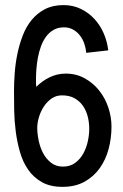

<svg xmlns="http://www.w3.org/2000/svg" viewBox="-20 -725 481 750"><path d="M415.5 -230.5Q415.5 -185.5 404.3 -143.3Q393.1 -101.1 369.6 -68.1Q346.2 -35.2 310.1 -15.1Q273.9 4.9 224.1 4.9Q176.3 4.9 143.8 -13.4Q111.3 -31.7 90.3 -61.8Q69.3 -91.8 58.1 -130.9Q46.9 -169.9 41.5 -211.4Q36.1 -252.9 35.4 -293.9Q34.7 -335 34.7 -369.1Q34.7 -400.9 37.4 -438.2Q40 -475.6 47.6 -512.9Q55.2 -550.3 68.4 -585Q81.5 -619.6 103 -646.2Q124.5 -672.9 155.3 -689Q186 -705.1 228 -705.1Q265.1 -705.1 295.4 -690.4Q325.7 -675.8 348.4 -651.4Q371.1 -627 385 -595Q398.9 -563 402.8 -528.3L316.9 -518.6Q315.4 -536.6 309.3 -554.4Q303.2 -572.3 292.2 -586.4Q281.2 -600.6 265.6 -609.4Q250 -618.2 230 -618.2Q206.5 -618.2 189.2 -608.2Q171.9 -598.1 159.9 -581.8Q147.9 -565.4 140.1 -544.2Q132.3 -522.9 128.2 -500.7Q124 -478.5 122.3 -456.8Q120.6 -435.1 120.6 -418Q120.6 -409.7 120.6 -401.9Q120.6 -394 121.6 -385.7Q145 -409.2 174.3 -423.3Q203.6 -437.5 236.8 -437.5Q277.8 -437.5 310.8 -419.2Q343.8 -400.9 367.2 -371.6Q390.6 -342.3 403.1 -305.2Q415.5 -268.1 415.5 -230.5ZM328.6 -221.7Q328.6 -247.1 322.5 -270.5Q316.4 -293.9 303.5 -312.3Q290.5 -330.6 270.5 -341.6Q250.5 -352.5 222.2 -352.5Q199.2 -352.5 181.4 -340.1Q163.6 -327.6 151.1 -308.6Q138.7 -289.6 132.1 -267.3Q125.5 -245.1 125.5 -225.6Q125.5 -203.1 130.9 -176.8Q136.2 -150.4 147.9 -127.7Q159.7 -105 179 -89.6Q198.2 -74.2 226.1 -74.2Q253.9 -74.2 273.4 -88.6Q293 -103 305.2 -125Q317.4 -147 323 -172.9Q328.6 -198.7 328.6 -221.7Z"/></svg>

Font: Maiden Orange
Style: Regular
Weight: 400
Designer: Astigmatic (AOETI)
Foundry: Astigmatic (AOETI)
Version: Version 1.000